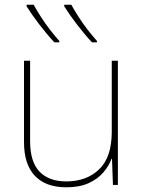

<svg xmlns="http://www.w3.org/2000/svg" viewBox="-20 -786 613 816"><path d="M481 -528V0H460L456 -111H454Q443 -81 419 -53Q395 -25 356.5 -7.5Q318 10 262 10Q174 10 128 -39Q82 -88 82 -182V-528H108V-186Q108 -98 148 -56.5Q188 -15 262 -15Q348 -15 401.5 -66.5Q455 -118 455 -226V-528ZM283 -766Q295 -744 313.5 -715Q332 -686 353 -659Q374 -632 392 -612V-606H371Q340 -639 307.5 -681.5Q275 -724 253 -759V-766ZM123 -766Q135 -744 153.5 -715Q172 -686 193 -659Q214 -632 232 -612V-606H211Q180 -639 147.5 -681.5Q115 -724 93 -759V-766Z"/></svg>

Font: Noto Sans Thin
Style: Regular
Weight: 100
Designer: Monotype Design Team
Foundry: Monotype Imaging Inc.
Version: Version 2.007